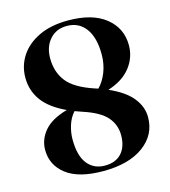

<svg xmlns="http://www.w3.org/2000/svg" viewBox="-109 -800 799 901"><g transform="rotate(-15 291.0 -350.0)"><path d="M282.5 13Q163.5 13 103.5 -33.2Q43.5 -79.5 43.5 -153.5Q43.5 -203.5 78 -245Q112.5 -286.5 190 -308.5Q111.5 -345 76.5 -394Q41.5 -443 41.5 -504.5Q41.5 -562.5 72.5 -609.8Q103.5 -657 162.2 -685Q221 -713 304 -713Q422 -713 486.2 -661.5Q550.5 -610 550.5 -527Q550.5 -467.5 513.2 -420Q476 -372.5 403.5 -349.5Q480.5 -315.5 515.2 -271.8Q550 -228 550 -178Q550 -92 478.5 -39.5Q407 13 282.5 13ZM342.5 -372.5Q351.5 -370 359.5 -367Q385 -393 400.5 -432.5Q416 -472 416 -519Q416 -600.5 383 -645Q350 -689.5 292 -689.5Q240 -689.5 208.8 -654Q177.5 -618.5 177.5 -563Q177.5 -496 213.5 -449.8Q249.5 -403.5 342.5 -372.5ZM180.5 -168Q180.5 -89 211.5 -49.5Q242.5 -10 296.5 -10Q349 -10 377.5 -41.5Q406 -73 406 -129Q406 -179.5 373.2 -217.2Q340.5 -255 259 -281.5Q241 -287.5 224 -294Q202 -270 191.2 -235.8Q180.5 -201.5 180.5 -168Z"/></g></svg>

Font: Fraunces 72pt S000 SemiBold
Style: Regular
Weight: 600
Version: Version 1.000; ttfautohint (v1.8.3)